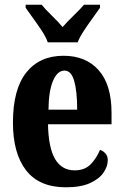

<svg xmlns="http://www.w3.org/2000/svg" viewBox="-20 -786 525 816"><path d="M260 10Q147 10 91 -62Q35 -134 35 -265Q35 -406 91.5 -477.5Q148 -549 250 -549Q345 -549 399.5 -487.5Q454 -426 454 -307V-258H184Q186 -157 214.5 -109.5Q243 -62 297 -62Q340 -62 365 -87.5Q390 -113 405 -149Q418 -145 428 -134Q438 -123 438 -105Q438 -79 420 -52.5Q402 -26 363 -8Q324 10 260 10ZM308 -320Q308 -397 295.5 -441.5Q283 -486 254 -486Q224 -486 205.5 -443Q187 -400 186 -320ZM183 -606Q175 -629 157.5 -655.5Q140 -682 121 -708Q102 -734 89 -753V-766H157Q172 -747 200 -720Q228 -693 246 -671Q265 -693 293 -720Q321 -747 337 -766H405V-753Q392 -734 373 -708Q354 -682 336.5 -655.5Q319 -629 310 -606Z"/></svg>

Font: Noto Serif ExtraCondensed ExtraBold
Style: Regular
Weight: 800
Width: 2
Designer: Monotype Design Team
Foundry: Monotype Imaging Inc.
Version: Version 2.013; ttfautohint (v1.8.4.7-5d5b)